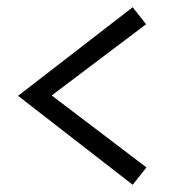

<svg xmlns="http://www.w3.org/2000/svg" viewBox="-20 -614 505 531"><path d="M347 -103 30 -349 347 -594 384 -547 123 -350 385 -151Z"/></svg>

Font: Red Hat Text
Style: Regular
Weight: 400
Designer: Pentagram / MCKL
Foundry: Pentagram / MCKL
Version: Version 1.005; Red Hat Text